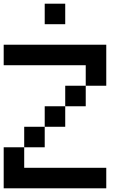

<svg xmlns="http://www.w3.org/2000/svg" viewBox="-20 -1020 707 1040"><path d="M111.1 -111.1H555.6V0H0V-222.2H111.1ZM444.4 -444.4H333.3V-555.6H444.4ZM333.3 -333.3H222.2V-444.4H333.3ZM222.2 -222.2H111.1V-333.3H222.2ZM444.4 -666.7H0V-777.8H555.6V-555.6H444.4ZM333.3 -888.9H222.2V-1000H333.3Z"/></svg>

Font: Pixeloid Mono
Style: Regular
Weight: 400
Monospace: yes
Designer: GGBotNet
Foundry: GGBotNet
Version: 0.5